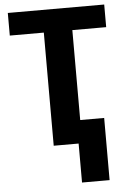

<svg xmlns="http://www.w3.org/2000/svg" viewBox="-61 -758 667 1006"><g transform="rotate(-5 273.0 -254.5)"><path d="M329 205H474V-122H348V-595H526V-714H19V-595H198V0H329Z"/></g></svg>

Font: Noto Sans Display
Style: Bold
Weight: 700
Designer: Monotype Design Team
Foundry: Monotype Imaging Inc.
Version: Version 1.900